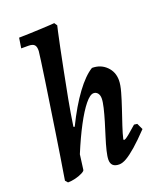

<svg xmlns="http://www.w3.org/2000/svg" viewBox="-138 -825 778 925"><g transform="rotate(-20 250.5 -362.5)"><path d="M375 -92Q379 -92 385 -95.5Q391 -99 404.5 -110Q418 -121 445 -145L461 -143L476 -111Q434 -67 403.5 -40.5Q373 -14 351.5 -1.5Q330 11 313 11Q271 11 271 -28Q271 -44 278 -73Q285 -102 296 -136.5Q307 -171 317.5 -206Q328 -241 335 -270.5Q342 -300 342 -317Q342 -334 334 -344Q326 -354 313 -354Q295 -354 269 -322Q243 -290 212.5 -232.5Q182 -175 151 -100L141 -24Q141 -18 125.5 -10Q110 -2 89.5 3Q69 8 51 8L40 -5Q40 -5 45 -36.5Q50 -68 58.5 -120Q67 -172 76.5 -236Q86 -300 96 -365Q106 -430 114.5 -487.5Q123 -545 128.5 -584.5Q134 -624 135 -635Q136 -657 127.5 -666.5Q119 -676 97 -676H60L68 -728Q94 -728 125.5 -729.5Q157 -731 185.5 -732Q214 -733 232.5 -734.5Q251 -736 251 -736L261 -721Q261 -721 254.5 -693Q248 -665 238 -615.5Q228 -566 215.5 -503.5Q203 -441 190 -372Q177 -303 167 -235L173 -233Q218 -325 263 -386Q308 -447 348 -471Q392 -471 421 -442.5Q450 -414 450 -371Q450 -348 440 -312.5Q430 -277 416.5 -237Q403 -197 390.5 -159.5Q378 -122 372 -95Z"/></g></svg>

Font: Alegreya SemiBold
Style: Italic
Weight: 600
Italic angle: -7°
Designer: Juan Pablo del Peral
Foundry: Huerta Tipografica
Version: Version 2.009